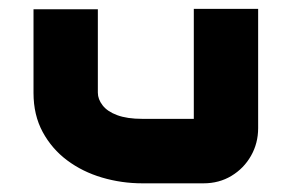

<svg xmlns="http://www.w3.org/2000/svg" viewBox="-20 -229 662 436"><path d="M303.3 187.3Q256.1 187.3 211.7 174.2Q167.3 161.1 132.5 135.1Q97.8 109.2 76.9 70.7Q56.1 32.2 56.1 -17.9V-207.9H202.2V-18.6Q202.2 -3.7 213 10.2Q223.7 24.2 246.1 32.5Q268.6 40.9 303.3 40.9H451.7Q443.7 47.5 436.3 53.1Q428.9 58.7 420.1 65.3V-208.9H566.2V62.1Q566.2 96.2 550 124.8Q533.8 153.3 505.7 170.3Q477.7 187.3 442 187.3Z"/></svg>

Font: Mada
Style: Regular
Weight: 400
Designer: Khaled Hosny
Version: Version 1.5